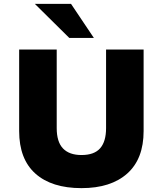

<svg xmlns="http://www.w3.org/2000/svg" viewBox="-20 -961 841 992"><path d="M401 11Q247 11 163 -64Q79 -139 79 -284V-705H273V-299Q273 -228 305.5 -194Q338 -160 401 -160Q467 -160 497.5 -195Q528 -230 528 -299V-705H722V-284Q722 -140 637.5 -64.5Q553 11 401 11ZM338 -765 160 -941H347L465 -765Z"/></svg>

Font: Nunito Sans 6pt Black
Style: Regular
Weight: 900
Version: Version 3.101;gftools[0.9.27]